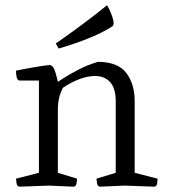

<svg xmlns="http://www.w3.org/2000/svg" viewBox="-20 -700 636 720"><path d="M54 0Q44 0 42 -13Q40 -26 40 -30L126 -52V-398H54Q47 -398 44 -406Q41 -414 40.5 -423Q40 -432 40 -435Q40 -435 57 -438.5Q74 -442 97 -446Q120 -450 140 -453Q160 -456 166 -456Q175 -456 181.5 -444.5Q188 -433 197 -393Q197 -393 217.5 -406.5Q238 -420 272.5 -438Q307 -456 347 -468Q422 -468 453.5 -426.5Q485 -385 485 -322V-52L571 -30Q571 -26 569.5 -13Q568 0 557 0L448 -4L356 0Q346 0 344 -12.5Q342 -25 342 -30L414 -52V-319Q414 -369 393 -392Q372 -415 337 -415Q283 -415 216 -371Q205 -349 201 -330Q197 -311 197 -294V-52L269 -30Q269 -25 267 -12.5Q265 0 255 0L163 -4ZM200 -518 189 -537Q189 -537 217 -556.5Q245 -576 289.5 -609Q334 -642 381 -680Q384 -677 390 -664.5Q396 -652 401 -637.5Q406 -623 406 -613Q406 -604 401 -601Q368 -580 328 -563Q288 -546 253 -534.5Q218 -523 200 -518Z"/></svg>

Font: Mate
Style: Regular
Weight: 400
Designer: Eduardo Rodriguez Tunni
Foundry: Eduardo Rodriguez Tunni
Version: Version 1.003; ttfautohint (v1.8.4.7-5d5b);gftools[0.9.24]